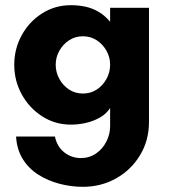

<svg xmlns="http://www.w3.org/2000/svg" viewBox="-20 -471 655 741"><path d="M300 250Q255 250 210.5 238.5Q166 227 128.5 203.5Q91 180 68 143Q45 106 42 56H192Q200 95 228 117Q256 139 292 139Q325 139 350.5 121.5Q376 104 390.5 75.5Q405 47 405 16V-54Q390 -31 365 -17Q340 -3 311 3.5Q282 10 254 10Q192 10 142 -22.5Q92 -55 63.5 -107.5Q35 -160 35 -221Q35 -282 63.5 -334.5Q92 -387 142 -419Q192 -451 254 -451Q282 -451 308.5 -445.5Q335 -440 359.5 -426Q384 -412 405 -387V-441H555V-1Q555 71 520.5 128Q486 185 428 217.5Q370 250 300 250ZM300 -110Q330 -110 353.5 -125.5Q377 -141 391 -166.5Q405 -192 405 -221Q405 -250 391 -275Q377 -300 353.5 -315.5Q330 -331 300 -331Q270 -331 246.5 -315.5Q223 -300 209 -275Q195 -250 195 -221Q195 -192 209 -166.5Q223 -141 246.5 -125.5Q270 -110 300 -110Z"/></svg>

Font: Teachers
Style: Regular
Weight: 400
Designer: Alfredo Marco Pradil, Chank Diesel
Version: Version 1.001